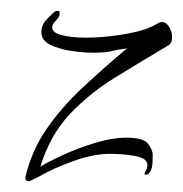

<svg xmlns="http://www.w3.org/2000/svg" viewBox="-20 -361 340 357"><path d="M34 -24Q25 -24 28 -35Q40 -83 67.5 -122.5Q95 -162 133.5 -198Q172 -234 216 -271Q199 -269 188 -266Q177 -263 154 -263Q134 -263 111.5 -266.5Q89 -270 73 -278Q57 -286 57 -301Q57 -313 63.5 -321Q70 -329 78 -336Q83 -341 87 -341Q91 -341 91 -336Q91 -330 85 -324Q77 -316 77 -310Q77 -300 95.5 -295.5Q114 -291 140 -291Q170 -291 202.5 -296Q235 -301 254 -308Q266 -313 271.5 -316.5Q277 -320 281 -320Q289 -320 294.5 -311Q300 -302 300 -292Q300 -280 292 -276Q243 -247 195 -217.5Q147 -188 110 -149Q73 -110 55 -51Q71 -61 98.5 -73.5Q126 -86 157.5 -95.5Q189 -105 215 -105Q247 -105 255.5 -93.5Q264 -82 264 -73Q264 -65 263.5 -57.5Q263 -50 261 -45Q257 -36 251 -36Q247 -36 250 -42Q252 -45 253 -47.5Q254 -50 254 -54Q254 -67 231 -71Q208 -75 185 -75Q154 -75 116.5 -61.5Q79 -48 55 -34Q36 -24 34 -24Z"/></svg>

Font: Inspiration
Style: Regular
Weight: 400
Designer: Robert E. Leuschke
Foundry: Robert E. Leuschke
Version: Version 2.010; ttfautohint (v1.8.3)